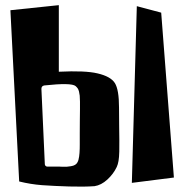

<svg xmlns="http://www.w3.org/2000/svg" viewBox="-20 -720 709 738"><path d="M599.6 -671.4 648.4 -37.6 486.8 -17.1 505.9 -696.3ZM277.8 -96.2Q280.3 -100.6 281.7 -106Q283.2 -111.3 284.2 -118.7Q285.2 -126 285.6 -131.8Q286.1 -137.7 286.4 -148.2Q286.6 -158.7 286.6 -165Q286.6 -171.4 286.6 -185.3Q286.6 -199.2 286.6 -206.5Q286.6 -231 286.9 -258.3Q287.1 -285.6 287.4 -299.6Q287.6 -313.5 287.4 -329.3Q287.1 -345.2 286.4 -352.5Q285.6 -359.9 283.7 -367.9Q281.7 -376 278.6 -380.4Q275.4 -384.8 270.5 -389.2Q254.4 -402.8 150.4 -391.6Q139.2 -389.6 139.2 -378.9V-377.9L152.3 -88.9Q152.3 -85 155.3 -82.3Q158.2 -79.6 161.6 -79.6H208Q208.5 -79.6 219.5 -79.1Q230.5 -78.6 236.6 -79.1Q242.7 -79.6 252.4 -81.1Q262.2 -82.5 268.6 -86.4Q274.9 -90.3 277.8 -96.2ZM354.5 -438Q405.3 -426.3 421.4 -400.9Q437.5 -375.5 437.5 -306.6Q437.5 -277.3 438 -239.3Q438.5 -201.2 438.7 -180.7Q439 -160.2 438.5 -137.7Q438 -115.2 435.5 -101.3Q433.1 -87.4 428.7 -78.1Q416 -51.3 392.6 -29.8Q369.1 -8.3 343.3 -4.4Q302.2 -1.5 245.8 -3.2Q189.5 -4.9 141.1 -8.3Q97.2 -11.7 53.7 -22.5L20 -680.7L206.1 -700.2V-444.3Q307.6 -449.2 354.5 -438Z"/></svg>

Font: Some Time Later
Style: Regular
Weight: 400
Version: Version 003.300